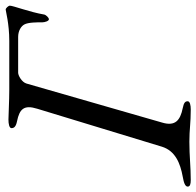

<svg xmlns="http://www.w3.org/2000/svg" viewBox="-48 -676 708 693"><g transform="rotate(-90 306.5 -329.0)"><path d="M4 5C54 5 88 0 142 0C187 0 208 5 258 5C274 5 288 2 288 -6C288 -15 283 -20 263 -24C219 -33 197 -51 211 -98L352 -588C357 -605 381 -618 391 -618H520C543 -618 559 -607 565 -596C573 -582 573 -550 573 -530C573 -523 577 -507 584 -507C590 -507 600 -518 601 -524C610 -577 633 -636 633 -648C633 -653 624 -663 619 -663C614 -663 568 -650 506 -650H331C289 -650 237 -653 222 -653C206 -653 191 -650 191 -642C191 -633 196 -626 216 -622C260 -613 276 -597 261 -549L124 -99C109 -51 65 -33 16 -24C-7 -20 -20 -15 -20 -6C-20 2 -12 5 4 5Z"/></g></svg>

Font: EB Garamond
Style: Italic
Weight: 400
Italic angle: -17.2°
Designer: Georg Duffner and Octavio Pardo
Foundry: Georg Duffner
Version: Version 1.000;PS 001.000;hotconv 1.0.88;makeotf.lib2.5.64775